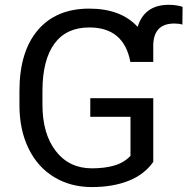

<svg xmlns="http://www.w3.org/2000/svg" viewBox="-20 -756 768 786"><path d="M607.4 -93.3Q571.3 -41.5 506.6 -15.9Q441.9 9.8 356 9.8Q269 9.8 201.7 -31Q134.3 -71.8 97.4 -147Q60.5 -222.2 59.6 -321.3V-383.3Q59.6 -543.9 134.5 -632.3Q209.5 -720.7 345.2 -720.7Q475.1 -720.7 543.5 -646Q571.3 -736.3 670.9 -736.3Q702.6 -736.3 727.5 -728L726.6 -655.3Q713.4 -659.7 693.8 -659.7Q609.9 -659.7 607.4 -572.8V-502.4H513.7Q487.3 -643.6 345.7 -643.6Q251.5 -643.6 202.9 -577.4Q154.3 -511.2 153.8 -385.7V-327.6Q153.8 -208 208.5 -137.5Q263.2 -66.9 356.4 -66.9Q409.2 -66.9 448.7 -78.6Q488.3 -90.3 514.2 -118.2V-277.8H349.6V-354H607.4Z"/></svg>

Font: Roboto
Style: Regular
Weight: 400
Designer: Google
Version: Version 2.001047; 2015